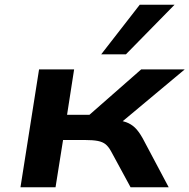

<svg xmlns="http://www.w3.org/2000/svg" viewBox="-20 -796 805 816"><path d="M67 0 146 -501H295L265 -308H360L580 -501H765L461 -247L460 -287Q496 -284 516.5 -276.5Q537 -269 553 -254Q569 -239 586 -209L697 0H535L452 -153Q441 -173 428.5 -183Q416 -193 395.5 -197Q375 -201 341 -201H248L216 0ZM410 -565 574 -776H722L515 -565Z"/></svg>

Font: Nunito Sans 7pt Expanded
Style: Bold Italic
Weight: 700
Width: 7
Italic angle: -9°
Designer: Vernon Adams
Foundry: Vernon Adams
Version: Version 3.101;gftools[0.9.27]